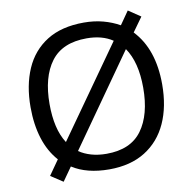

<svg xmlns="http://www.w3.org/2000/svg" viewBox="-85 -831 950 947"><g transform="rotate(-10 390.5 -357.5)"><path d="M720 -358Q720 -247 682.5 -164.5Q645 -82 571.5 -36Q498 10 391 10Q279 10 206 -37L158 31L97 -9L149 -83Q105 -132 83 -202Q61 -272 61 -359Q61 -468 97 -550.5Q133 -633 206.5 -679Q280 -725 392 -725Q444 -725 488.5 -713Q533 -701 570 -680L616 -746L677 -705L626 -634Q720 -535 720 -358ZM156 -358Q156 -296 167.5 -246.5Q179 -197 203 -160L522 -611Q470 -646 392 -646Q270 -646 213 -569.5Q156 -493 156 -358ZM625 -358Q625 -486 574 -560L254 -106Q280 -88 314.5 -78Q349 -68 391 -68Q512 -68 568.5 -145.5Q625 -223 625 -358Z"/></g></svg>

Font: Apis
Style: Regular
Weight: 400
Designer: Monotype Design Team
Foundry: Monotype Imaging Inc.
Version: Version 2.000; build 0001